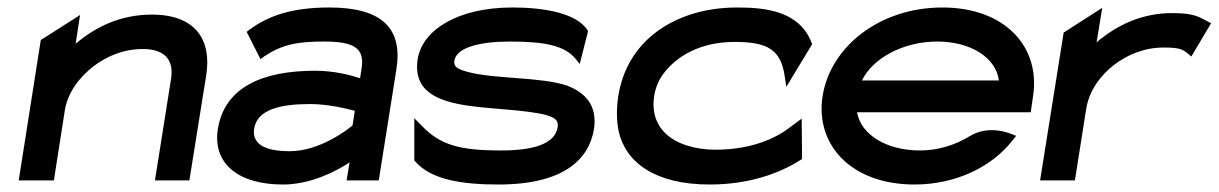

<svg xmlns="http://www.w3.org/2000/svg" viewBox="-20 -482 3256 513"><path d="M30 0H124L153 -186C161 -237 194 -277 230 -305C263 -330 307 -351 362 -351C422 -351 445 -320 437 -271L394 0H486L531 -281C546 -376 502 -443 386 -443C300 -443 234 -409 182 -365L194 -442L89 -375Z M562 -137C548 -46 615 11 736 11C811 11 879 -25 914 -48L906 0H992L1039 -296C1057 -407 1000 -462 860 -462C758 -462 696 -439 647 -403L639 -397L676 -324L687 -332C734 -363 774 -371 846 -371C927 -371 955 -353 946 -298L942 -273C918 -281 873 -293 822 -293C683 -293 580 -250 562 -137ZM659 -138C667 -189 728 -204 808 -204C859 -204 908 -191 928 -186L922 -147C908 -135 834 -78 754 -78C688 -78 653 -97 659 -138Z M1096 -324C1083 -239 1148 -212 1228 -200C1295 -190 1382 -189 1438 -175C1462 -168 1473 -161 1470 -142C1463 -99 1409 -80 1319 -80C1209 -80 1156 -94 1106 -147L1087 -166V-53L1089 -51C1133 0 1220 11 1312 11C1487 11 1554 -57 1567 -137C1577 -203 1541 -235 1496 -253C1426 -277 1304 -270 1229 -290C1204 -297 1191 -303 1194 -320C1200 -355 1261 -371 1343 -371C1443 -371 1489 -358 1517 -326L1529 -311L1551 -398L1550 -401C1521 -447 1434 -462 1349 -462C1200 -462 1108 -400 1096 -324Z M1632 -226C1627 -193 1627 -160 1633 -131C1652 -48 1730 11 1876 11C1980 11 2061 -18 2118 -54L2123 -57L2122 -165L2080 -134C2036 -104 1973 -82 1891 -82C1863 -82 1839 -86 1816 -93C1755 -112 1717 -157 1728 -226C1731 -246 1739 -266 1751 -283C1787 -332 1851 -370 1943 -370C2032 -370 2067 -349 2077 -276L2081 -250L2150 -364L2148 -369C2116 -450 2031 -462 1951 -462C1906 -462 1864 -456 1824 -443C1724 -410 1650 -337 1632 -226Z M2178 -226C2157 -95 2255 11 2423 11C2535 11 2632 -37 2687 -109L2695 -119L2685 -123C2684 -123 2624 -152 2569 -117C2531 -94 2486 -80 2438 -80C2349 -80 2280 -122 2270 -182H2734L2740 -224C2761 -356 2666 -462 2498 -462C2330 -462 2199 -357 2178 -226ZM2283 -267C2312 -327 2394 -371 2484 -371C2574 -371 2641 -328 2649 -267Z M2759 0H2852L2882 -190C2890 -241 2921 -281 2957 -309C2990 -334 3035 -355 3089 -355C3133 -355 3140 -350 3155 -338L3163 -331L3216 -420L3208 -424C3183 -437 3171 -447 3112 -447C3028 -447 2962 -413 2910 -369L2925 -461L2822 -395Z"/></svg>

Font: Charger Pro
Style: ExBdSuExtObl
Weight: 400
Designer: Jasper
Foundry: Cannot Into Space Fonts
Version: Version 1.09